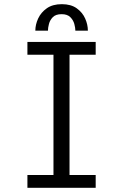

<svg xmlns="http://www.w3.org/2000/svg" viewBox="-20 -901 590 921"><path d="M111.5 0V-61.5H236.5V-638.5H111.5V-700H439V-638.5H313.5V-61.5H439V0ZM276.5 -881Q320.5 -881 348 -861.2Q375.5 -841.5 388.5 -812.2Q401.5 -783 401.5 -754H341.5Q341.5 -767.5 336.5 -786Q331.5 -804.5 317.2 -818.8Q303 -833 275.5 -833Q247.5 -833 233.5 -818.8Q219.5 -804.5 214.8 -786Q210 -767.5 210 -754H149.5Q149.5 -783 163 -812.2Q176.5 -841.5 204.5 -861.2Q232.5 -881 276.5 -881Z"/></svg>

Font: Trispace SemiCondensed Light
Style: Regular
Weight: 300
Width: 4
Designer: Tyler Finck
Foundry: Etcetera Type Company
Version: Version 1.210; ttfautohint (v1.8.3)